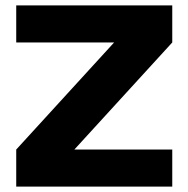

<svg xmlns="http://www.w3.org/2000/svg" viewBox="-20 -690 697 710"><path d="M617 -670H40V-533H402L40 -137V0H617V-137H255L617 -533Z"/></svg>

Font: LT Wave Text Black
Style: Regular
Weight: 900
Designer: Daniel Lyons
Version: Version 2.5 (Glyphs App)